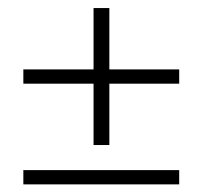

<svg xmlns="http://www.w3.org/2000/svg" viewBox="-20 -496 513 486"><path d="M433.6 -29.3V-65.4H39.1V-29.3ZM433.6 -284.2V-320.3H256.8V-475.6H216.8V-320.3H39.1V-284.2H216.8V-128.9H256.8V-284.2Z"/></svg>

Font: Yaldevi Colombo ExtraLight
Style: Regular
Weight: 275
Designer: Sol Matas, Denzil Rajitha, Kosala Senevirathne and Pathum Egodawatta
Foundry: Mooniak
Version: Version 1.020 ; ttfautohint (v1.6)